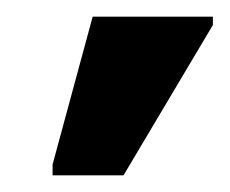

<svg xmlns="http://www.w3.org/2000/svg" viewBox="-20 -786 275 230"><path d="M43 -576V-589L91 -766H235V-756L128 -576Z"/></svg>

Font: Noto Sans SemiBold
Style: Regular
Weight: 600
Designer: Monotype Design Team
Foundry: Monotype Imaging Inc.
Version: Version 2.007